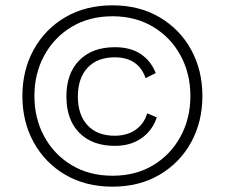

<svg xmlns="http://www.w3.org/2000/svg" viewBox="-20 -690 843 720"><path d="M402 10Q301 10 225 -34.5Q149 -79 106.5 -156Q64 -233 64 -330Q64 -427 106.5 -504Q149 -581 225 -625.5Q301 -670 402 -670Q502 -670 578 -625.5Q654 -581 696.5 -504Q739 -427 739 -330Q739 -233 696.5 -156Q654 -79 578 -34.5Q502 10 402 10ZM402 -31Q489 -31 554.5 -70.5Q620 -110 657 -178Q694 -246 694 -330Q694 -414 657 -482Q620 -550 554 -589.5Q488 -629 402 -629Q315 -629 249 -589.5Q183 -550 146 -482Q109 -414 109 -330Q109 -246 146 -178Q183 -110 249 -70.5Q315 -31 402 -31ZM411 -143Q326 -143 277.5 -192Q229 -241 229 -328Q229 -415 277.5 -464Q326 -513 411 -513Q469 -513 507.5 -487.5Q546 -462 564 -416L526 -397Q499 -475 410 -475Q345 -475 308.5 -436Q272 -397 272 -328Q272 -259 308.5 -220Q345 -181 410 -181Q456 -181 488 -203Q520 -225 532 -265L568 -250Q552 -201 511 -172Q470 -143 411 -143Z"/></svg>

Font: Work Sans Light
Style: Regular
Weight: 300
Designer: Wei Huang
Foundry: Wei Huang
Version: Version 2.012; ttfautohint (v1.8.3)